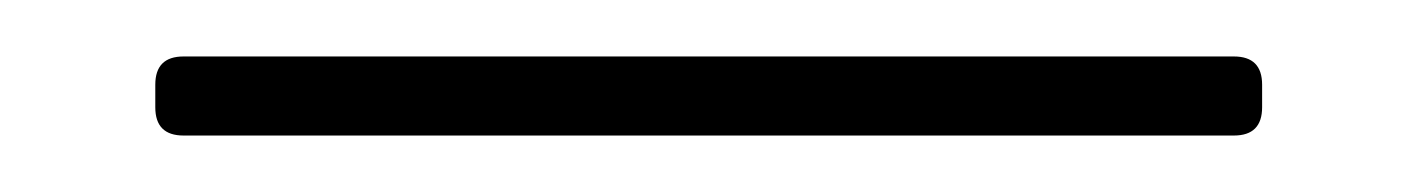

<svg xmlns="http://www.w3.org/2000/svg" viewBox="-20 -48 501 68"><path d="M35 -10V-18Q35 -28 45 -28H417Q427 -28 427 -18V-10Q427 0 417 0H45Q35 0 35 -10Z"/></svg>

Font: Barlow GEO Thin
Style: Regular
Weight: 100
Designer: Jeremy Tribby
Foundry: Tribby Type
Version: Version 1.408